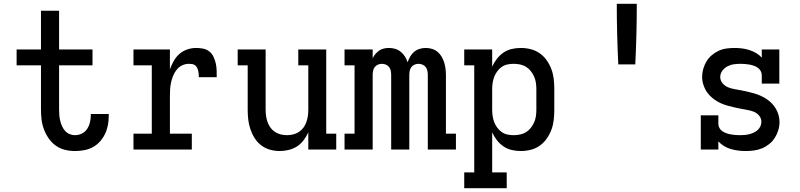

<svg xmlns="http://www.w3.org/2000/svg" viewBox="-20 -792 4240 1017"><path d="M377 8Q350 8 323.5 1.5Q297 -5 275 -21Q253 -37 237.5 -59.5Q222 -82 212.5 -107.5Q203 -133 200 -160Q197 -187 197 -214V-446H68V-530H197V-735H293V-530H470V-446H293V-214Q293 -199 294 -184Q295 -169 298.5 -154Q302 -139 308 -125Q314 -111 324 -99.5Q334 -88 348 -82Q362 -76 377 -76Q396 -76 413.5 -84.5Q431 -93 441.5 -109Q452 -125 456.5 -144Q461 -163 461 -182Q461 -183 461 -184.5Q461 -186 461 -188H556Q556 -185 556 -182.5Q556 -180 556 -177Q556 -153 551.5 -129Q547 -105 536.5 -83Q526 -61 509.5 -42.5Q493 -24 471.5 -12.5Q450 -1 426 3.5Q402 8 377 8Z M687 0V-84H784V-446H687V-530H880V-425Q888 -447 900 -468.5Q912 -490 930 -506Q948 -522 971.5 -530Q995 -538 1019 -538Q1037 -538 1055.5 -534.5Q1074 -531 1088.5 -519.5Q1103 -508 1111 -491Q1119 -474 1123 -456Q1127 -438 1127.5 -419.5Q1128 -401 1128 -383H1033Q1033 -391 1032.5 -399.5Q1032 -408 1030 -416.5Q1028 -425 1024 -433Q1020 -441 1013.5 -446Q1007 -451 998.5 -452.5Q990 -454 981 -454Q962 -454 945 -446Q928 -438 916 -423Q904 -408 897 -390.5Q890 -373 886 -355Q882 -337 881 -318.5Q880 -300 880 -281V-84H996V0Z M1462 8Q1436 8 1410.5 1Q1385 -6 1364 -22Q1343 -38 1329 -60Q1315 -82 1306.5 -107Q1298 -132 1295 -158Q1292 -184 1292 -210V-446H1239V-530H1387V-210Q1387 -193 1389.5 -176.5Q1392 -160 1397.5 -144.5Q1403 -129 1413 -115.5Q1423 -102 1437 -93Q1451 -84 1467 -80Q1483 -76 1500 -76Q1517 -76 1533 -80Q1549 -84 1563 -93Q1577 -102 1587 -115.5Q1597 -129 1602.5 -144.5Q1608 -160 1610.5 -176.5Q1613 -193 1613 -210V-446H1560V-530H1708V-84H1761V0H1613V-91Q1603 -69 1588.5 -49.5Q1574 -30 1554 -17Q1534 -4 1510 2Q1486 8 1462 8Z M1805 0V-84H1858V-446H1805V-530H1954V-484Q1960 -496 1969 -506.5Q1978 -517 1989 -524.5Q2000 -532 2013.5 -535Q2027 -538 2041 -538Q2041 -538 2041 -538Q2041 -538 2041 -538Q2058 -538 2074 -533Q2090 -528 2103 -517.5Q2116 -507 2125 -492.5Q2134 -478 2139 -462Q2144 -477 2152.5 -492Q2161 -507 2173.5 -517.5Q2186 -528 2202 -533Q2218 -538 2235 -538Q2235 -538 2235 -538Q2235 -538 2235 -538Q2252 -538 2268.5 -533Q2285 -528 2298 -517Q2311 -506 2319.5 -491.5Q2328 -477 2333 -460.5Q2338 -444 2340 -427Q2342 -410 2342 -394V-84H2395V0H2246V-394Q2246 -405 2244 -416Q2242 -427 2235.5 -436Q2229 -445 2218.5 -449.5Q2208 -454 2197 -454Q2186 -454 2175.5 -449.5Q2165 -445 2158.5 -436Q2152 -427 2150 -416Q2148 -405 2148 -394V0H2052V-394Q2052 -405 2050 -416Q2048 -427 2041.5 -436Q2035 -445 2024.5 -449.5Q2014 -454 2003 -454Q1992 -454 1981.5 -449.5Q1971 -445 1964.5 -436Q1958 -427 1956 -416Q1954 -405 1954 -394V0Z M2439 205V121H2492V-446H2439V-530H2587V-439Q2597 -461 2612 -480.5Q2627 -500 2647 -513.5Q2667 -527 2690.5 -532.5Q2714 -538 2739 -538Q2765 -538 2791 -531.5Q2817 -525 2839 -509.5Q2861 -494 2876.5 -471.5Q2892 -449 2901 -424.5Q2910 -400 2913 -373.5Q2916 -347 2916 -320V-210Q2916 -183 2913 -156.5Q2910 -130 2901 -105.5Q2892 -81 2876.5 -58.5Q2861 -36 2839 -20.5Q2817 -5 2791 1.5Q2765 8 2739 8Q2714 8 2690.5 2.5Q2667 -3 2647 -16.5Q2627 -30 2612 -49.5Q2597 -69 2587 -91V121H2664V205ZM2701 -76Q2718 -76 2735 -79.5Q2752 -83 2766.5 -92Q2781 -101 2791.5 -114.5Q2802 -128 2809 -143.5Q2816 -159 2818.5 -176Q2821 -193 2821 -210V-320Q2821 -337 2818.5 -354Q2816 -371 2809 -386.5Q2802 -402 2791.5 -415.5Q2781 -429 2766.5 -438Q2752 -447 2735 -450.5Q2718 -454 2701 -454Q2684 -454 2667.5 -450.5Q2651 -447 2637.5 -437.5Q2624 -428 2614 -414.5Q2604 -401 2598 -385.5Q2592 -370 2589.5 -353.5Q2587 -337 2587 -320V-210Q2587 -193 2589.5 -176.5Q2592 -160 2598 -144.5Q2604 -129 2614 -115.5Q2624 -102 2637.5 -92.5Q2651 -83 2667.5 -79.5Q2684 -76 2701 -76Z M3255 -451Q3251 -531 3249 -611Q3247 -691 3247 -772H3353Q3353 -691 3351 -611Q3349 -531 3345 -451Z M3929 8Q3910 8 3890 5.5Q3870 3 3851 -2.5Q3832 -8 3815 -18.5Q3798 -29 3785 -43V0H3692V-181H3785V-136Q3785 -124 3791 -113.5Q3797 -103 3807 -96.5Q3817 -90 3828 -86Q3839 -82 3851 -80Q3863 -78 3874.5 -77Q3886 -76 3898 -76Q3911 -76 3923.5 -77Q3936 -78 3948 -81Q3960 -84 3971.5 -89Q3983 -94 3992.5 -102.5Q4002 -111 4007.5 -122.5Q4013 -134 4013 -147Q4013 -165 4001 -179.5Q3989 -194 3972 -200.5Q3955 -207 3937 -210Q3919 -213 3901.5 -216.5Q3884 -220 3866.5 -224Q3849 -228 3831.5 -233Q3814 -238 3797.5 -245.5Q3781 -253 3766.5 -263Q3752 -273 3739 -286.5Q3726 -300 3717.5 -315.5Q3709 -331 3704 -348.5Q3699 -366 3699 -384Q3699 -406 3705 -427Q3711 -448 3722 -466.5Q3733 -485 3750 -499.5Q3767 -514 3786.5 -523Q3806 -532 3828 -535Q3850 -538 3871 -538Q3891 -538 3910.5 -535.5Q3930 -533 3949 -527Q3968 -521 3985 -511Q4002 -501 4015 -487V-530H4108V-349H4015V-394Q4015 -406 4009 -416.5Q4003 -427 3993.5 -433.5Q3984 -440 3972.5 -444Q3961 -448 3949.5 -450Q3938 -452 3926 -453Q3914 -454 3902 -454Q3885 -454 3867 -451.5Q3849 -449 3833 -440.5Q3817 -432 3806 -417Q3795 -402 3795 -384Q3795 -366 3807 -351.5Q3819 -337 3835.5 -330Q3852 -323 3870 -320Q3888 -317 3906 -313.5Q3924 -310 3941.5 -306Q3959 -302 3976 -297Q3993 -292 4009.5 -284.5Q4026 -277 4041 -267Q4056 -257 4068.5 -244Q4081 -231 4090 -215.5Q4099 -200 4104 -182Q4109 -164 4109 -146Q4109 -124 4102.5 -102.5Q4096 -81 4084 -62Q4072 -43 4054.5 -29Q4037 -15 4016.5 -6.5Q3996 2 3974 5Q3952 8 3929 8Z"/></svg>

Font: Iosevka Curly Slab MdEx
Style: Regular
Weight: 500
Width: 7
Monospace: yes
Designer: Belleve Invis
Foundry: Belleve Invis
Version: Version 11.1.0; ttfautohint (v1.8.3)